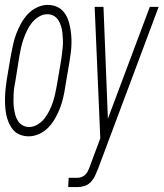

<svg xmlns="http://www.w3.org/2000/svg" viewBox="-28 -548 667 783"><path d="M89 8Q71 8 54 1.5Q37 -5 26 -18Q15 -31 8 -47Q1 -63 -2.5 -80.5Q-6 -98 -7 -116Q-8 -134 -7.5 -152Q-7 -170 -5 -188.5Q-3 -207 0 -226L17 -326Q21 -347 26 -369Q31 -391 39 -412Q47 -433 58.5 -453.5Q70 -474 86 -491Q102 -508 123.5 -518Q145 -528 166 -528Q185 -528 201.5 -521.5Q218 -515 229.5 -502Q241 -489 247.5 -473Q254 -457 257.5 -439.5Q261 -422 262.5 -404Q264 -386 263.5 -368Q263 -350 260.5 -331.5Q258 -313 255 -294L238 -194Q235 -173 230 -151Q225 -129 217 -108Q209 -87 197.5 -66.5Q186 -46 170 -29Q154 -12 132.5 -2Q111 8 89 8ZM250 215 252 177H289Q298 177 307 173Q316 169 322.5 161.5Q329 154 332.5 145Q336 136 340 127Q340 126 340 126Q340 126 340 126Q340 126 340 126Q340 126 340 126Q340 126 340 126Q340 126 340 126L381 16L358 -520H394L412 -64L583 -520H619L372 140Q366 155 359.5 169Q353 183 342 194.5Q331 206 316.5 210.5Q302 215 288 215ZM91 -30Q108 -30 125 -40Q142 -50 153.5 -65Q165 -80 173.5 -97Q182 -114 187.5 -131Q193 -148 197 -165.5Q201 -183 204 -201L221 -301Q223 -315 225 -329.5Q227 -344 228 -358Q229 -372 228.5 -386Q228 -400 226.5 -414Q225 -428 221 -441Q217 -454 210 -465.5Q203 -477 191 -483.5Q179 -490 165 -490Q147 -490 130.5 -480Q114 -470 102 -455Q90 -440 82 -423Q74 -406 68 -389Q62 -372 58 -354.5Q54 -337 51 -319L35 -219Q32 -205 30 -190.5Q28 -176 27.5 -162Q27 -148 27 -134Q27 -120 29 -106Q31 -92 34.5 -79Q38 -66 45.5 -54.5Q53 -43 65 -36.5Q77 -30 91 -30Z"/></svg>

Font: Iosevka SS04 XLt Ex
Style: Italic
Weight: 200
Width: 7
Italic angle: -9°
Monospace: yes
Designer: Belleve Invis
Foundry: Belleve Invis
Version: Version 19.0.0; ttfautohint (v1.8.4)